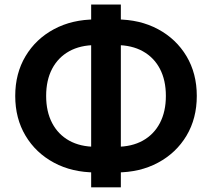

<svg xmlns="http://www.w3.org/2000/svg" viewBox="-20 -782 924 837"><path d="M397 -30.3Q294.4 -30.3 215.3 -72.8Q136.2 -115.2 91.3 -190.4Q46.4 -265.6 46.4 -363.8Q46.4 -461.9 91.3 -537.1Q136.2 -612.3 215.3 -654.8Q294.4 -697.3 397 -697.3H487.3Q589.8 -697.3 668.9 -654.8Q748 -612.3 793 -537.1Q837.9 -461.9 837.9 -363.8Q837.9 -265.6 793 -190.4Q748 -115.2 668.9 -72.8Q589.8 -30.3 487.3 -30.3ZM397 -142.1H487.3Q554.2 -142.1 602.5 -168.9Q650.9 -195.8 677 -245.6Q703.1 -295.4 703.1 -363.8Q703.1 -432.6 677 -482.2Q650.9 -531.7 602.5 -558.6Q554.2 -585.4 487.3 -585.4H397Q330.1 -585.4 281.7 -558.6Q233.4 -531.7 207.3 -482.2Q181.2 -432.6 181.2 -363.8Q181.2 -295.4 207.3 -245.6Q233.4 -195.8 281.7 -168.9Q330.1 -142.1 397 -142.1ZM377.4 34.7V-762.2H506.8V34.7Z"/></svg>

Font: V-Inter
Style: SemiBold-600
Weight: 600
Designer: Rasmus Andersson
Foundry: rsms
Version: Version 4.000;git-4146feb